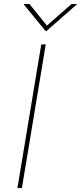

<svg xmlns="http://www.w3.org/2000/svg" viewBox="-20 -952 409 972"><path d="M211.6 -727.3 90.9 0H68.2L188.9 -727.3ZM129.3 -931.8 217.3 -822.4 342.3 -931.8H369.3L367.9 -929L215.9 -795.5H210.2L100.9 -929L102.3 -931.8Z"/></svg>

Font: Inter UI Thin
Style: Italic
Weight: 100
Italic angle: -9.39999°
Designer: Rasmus Andersson
Foundry: rsms
Version: 3.2;8d6f07862